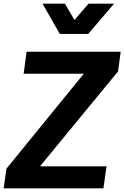

<svg xmlns="http://www.w3.org/2000/svg" viewBox="-44 -1027 678 1047"><path d="M-24 0H520L537 -120H174L600 -638L614 -745H101L85 -625H413L-9 -107ZM188 -1007 282 -842H437L578 -1007H439L362 -918L310 -1007Z"/></svg>

Font: Mluvka Bold
Style: Italic
Weight: 700
Italic angle: -8°
Designer: Modified by Jiří Krblich, Original typeface by Gumpita Rahayu
Foundry: Gumpita Rahayu & Jiří Krblich
Version: Version 2.000;Glyphs 3.1.1 (3134)